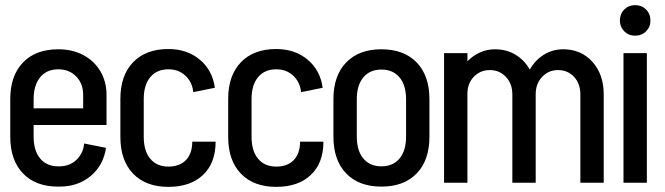

<svg xmlns="http://www.w3.org/2000/svg" viewBox="-20 -712 2590 748"><path d="M395 -342V-225H111V-180Q111 -125 136.5 -94.5Q162 -64 207 -64H211Q251 -64 277.5 -89Q304 -114 308 -153L393 -136Q383 -68 333.5 -26.5Q284 15 212 15H206Q119 15 69.5 -36.5Q20 -88 20 -180V-326Q20 -417 69.5 -468.5Q119 -520 207 -520Q262 -520 304.5 -497.5Q347 -475 371 -434.5Q395 -394 395 -342ZM111 -290H304V-342Q304 -386 277 -414Q250 -442 207 -442Q162 -442 136.5 -411Q111 -380 111 -325Z M820 -160Q820 -77 771 -30.5Q722 16 636 16Q548 16 498.5 -35.5Q449 -87 449 -178V-327Q449 -418 498.5 -469.5Q548 -521 636 -521Q709 -521 758.5 -479.5Q808 -438 817 -370L733 -353Q729 -392 702.5 -417Q676 -442 636 -442Q591 -442 565.5 -411.5Q540 -381 540 -326V-179Q540 -124 565.5 -93.5Q591 -63 636 -63Q680 -63 704.5 -88.5Q729 -114 729 -160Z M1240 -160Q1240 -77 1191 -30.5Q1142 16 1056 16Q968 16 918.5 -35.5Q869 -87 869 -178V-327Q869 -418 918.5 -469.5Q968 -521 1056 -521Q1129 -521 1178.5 -479.5Q1228 -438 1237 -370L1153 -353Q1149 -392 1122.5 -417Q1096 -442 1056 -442Q1011 -442 985.5 -411.5Q960 -381 960 -326V-179Q960 -124 985.5 -93.5Q1011 -63 1056 -63Q1100 -63 1124.5 -88.5Q1149 -114 1149 -160Z M1653 -179Q1653 -88 1603.5 -36.5Q1554 15 1466 15Q1378 15 1328.5 -36.5Q1279 -88 1279 -179V-326Q1279 -417 1328.5 -468.5Q1378 -520 1466 -520Q1554 -520 1603.5 -468.5Q1653 -417 1653 -326ZM1562 -325Q1562 -380 1536.5 -410.5Q1511 -441 1466 -441Q1421 -441 1395.5 -410.5Q1370 -380 1370 -325V-180Q1370 -125 1395.5 -94.5Q1421 -64 1466 -64Q1511 -64 1536.5 -94.5Q1562 -125 1562 -180Z M2332 -344V0H2241V-344Q2241 -386 2216.5 -412.5Q2192 -439 2154 -439Q2117 -439 2092 -412.5Q2067 -386 2067 -345V-344V0H1976V-344Q1976 -386 1951 -412.5Q1926 -439 1888 -439Q1851 -439 1826 -413Q1801 -387 1801 -347V0H1710V-505H1801V-473Q1822 -495 1849.5 -507.5Q1877 -520 1909 -520Q1953 -520 1988 -499Q2023 -478 2044 -441Q2065 -478 2099 -499Q2133 -520 2174 -520Q2244 -520 2288 -471Q2332 -422 2332 -344Z M2500 0H2409V-505H2500ZM2395 -632Q2395 -658 2412 -675Q2429 -692 2454 -692Q2480 -692 2497 -675Q2514 -658 2514 -632Q2514 -607 2497 -590Q2480 -573 2454 -573Q2429 -573 2412 -590Q2395 -607 2395 -632Z"/></svg>

Font: Akshar
Style: Regular
Weight: 400
Designer: Tall Chai
Foundry: Tall Chai
Version: Version 1.000